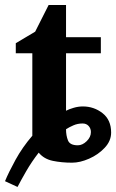

<svg xmlns="http://www.w3.org/2000/svg" viewBox="-39 -636 463 765"><path d="M403.8 -107.9Q403.8 -74.2 377.9 -46.9Q352.1 -19.5 315.9 -3.7Q279.8 12.2 248 12.2Q206.5 12.2 171.4 4.9Q136.2 -2.4 115.2 -27.8Q86.9 8.8 65.4 46.1Q43.9 83.5 30.8 108.9L-19 85.9Q-4.9 51.3 22.7 1Q50.3 -49.3 89.8 -95.2V-423.8H23.9V-463.9L101.1 -509.8L154.8 -616.2H224.1V-487.8H362.8V-423.8H224.1V-194.8Q236.3 -201.2 254.6 -206.5Q272.9 -211.9 291 -211.9Q335.4 -211.9 369.6 -185.1Q403.8 -158.2 403.8 -107.9ZM323.2 -109.9Q323.2 -124 314.2 -134Q305.2 -144 290 -144Q270.5 -144 253.7 -136.7Q236.8 -129.4 224.1 -121.1Q224.1 -95.7 231.9 -76.4Q239.7 -57.1 271 -57.1Q289.6 -57.1 306.4 -73.5Q323.2 -89.8 323.2 -109.9Z"/></svg>

Font: Charis
Style: Bold
Weight: 700
Designer: Walt Agee, Miriam Martin, Annie Olsen, Victor Gaultney, Lorna Priest, Alan Ward, Bob Hallissy, Martin Hosken, Sharon Cor
Foundry: SIL Global
Version: Version 7.000